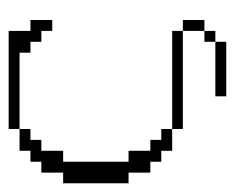

<svg xmlns="http://www.w3.org/2000/svg" viewBox="-68 -362 527 430"><g transform="rotate(-90 195.0 -146.5)"><path d="M194.8 97.2V72.8H316.9V97.2ZM316.9 72.8V48.3H341.3V72.8ZM341.3 48.3V0H365.7V48.3ZM121.6 0V-23.9H341.3V0ZM72.8 -23.9V-48.3H48.3V-72.8H23.9V-121.6H0V-268.1H23.9V-316.9H48.3V-341.3H72.8V-365.7H121.6V-341.3H97.2V-316.9H72.8V-268.1H48.3V-121.6H72.8V-72.8H97.2V-48.3H121.6V-23.9ZM341.3 -292.5V-316.9H316.9V-341.3H292.5V-365.7H121.6V-390.1H341.3V-341.3H365.7V-292.5Z"/></g></svg>

Font: FS Mondwest Regular
Style: Regular
Weight: 400
Designer: NZWStudios2024
Foundry: https://fontstruct.com
Version: Version 1.0